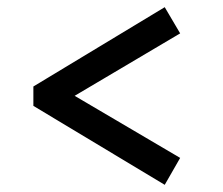

<svg xmlns="http://www.w3.org/2000/svg" viewBox="-20 -552 622 535"><path d="M439 -37 73 -257V-311L439 -532L482 -459L188 -285L482 -112Z"/></svg>

Font: Literata SemiBold
Style: Regular
Weight: 600
Designer: Latin by Veronika Burian and Jose Scaglione. Greek by Irene Vlachou. Cyrillic by Vera Evstafieva.
Foundry: TypeTogether
Version: Version 3.103; ttfautohint (v1.8.4.7-5d5b);gftools[0.9.29]